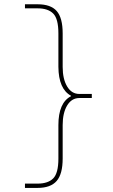

<svg xmlns="http://www.w3.org/2000/svg" viewBox="-20 -790 540 920"><path d="M320.3 -331.1Q260.7 -363.3 259.8 -469.7V-629.9Q259.8 -700.2 234.9 -725.1Q210 -750 160.2 -750H99.6V-769.5H160.2Q223.6 -769.5 252 -736.8Q280.3 -704.1 280.3 -629.9V-469.7Q280.3 -411.1 301.8 -375.5Q323.2 -339.8 360.4 -339.8H419.9V-320.3H360.4Q323.2 -320.3 301.8 -284.7Q280.3 -249 280.3 -190.4V-30.3Q280.3 43.9 251.5 77.1Q222.7 110.4 160.2 110.4H99.6V89.8H160.2Q210 89.8 234.9 64.9Q259.8 40 259.8 -30.3V-190.4Q259.8 -297.9 320.3 -329.1Z"/></svg>

Font: Mgen+ 1mn thin
Style: Regular
Weight: 100
Designer: [Source Han Sans]
Ryoko NISHIZUKA  (kana & ideographs); Paul D. Hunt (Latin, Greek & Cyrillic); Wenlong ZHANG  (bopomofo
Version: Version 1.059.20150602